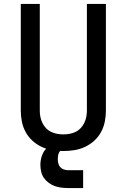

<svg xmlns="http://www.w3.org/2000/svg" viewBox="-20 -755 640 970"><path d="M300 8Q272 8 244 3.5Q216 -1 190.5 -13Q165 -25 144 -44Q123 -63 109.5 -88Q96 -113 90.5 -140.5Q85 -168 85 -196V-735H181V-196Q181 -180 184 -164.5Q187 -149 194 -134.5Q201 -120 212 -108Q223 -96 237.5 -89Q252 -82 268 -79Q284 -76 300 -76Q316 -76 332 -79Q348 -82 362.5 -89Q377 -96 388 -108Q399 -120 406 -134.5Q413 -149 416 -164.5Q419 -180 419 -196V-735H515V-196Q515 -168 509.5 -140.5Q504 -113 490.5 -88Q477 -63 456 -44Q435 -25 409.5 -13Q384 -1 356 3.5Q328 8 300 8ZM325 195Q308 195 290.5 193Q273 191 256.5 185Q240 179 226 168.5Q212 158 202 144Q192 130 188 112.5Q184 95 184 78Q184 55 191.5 32.5Q199 10 215.5 -6.5Q232 -23 254.5 -29.5Q277 -36 300 -36V0Q292 0 286 5.5Q280 11 277 18.5Q274 26 273 34Q272 42 272 50Q272 61 275 72Q278 83 285.5 90.5Q293 98 303.5 101.5Q314 105 325 105H400V195Z"/></svg>

Font: Iosevka Custom Medium Extended
Style: Regular
Weight: 500
Width: 7
Monospace: yes
Designer: Belleve Invis
Foundry: Belleve Invis
Version: Version 11.2.4; ttfautohint (v1.8.4)